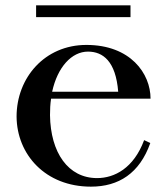

<svg xmlns="http://www.w3.org/2000/svg" viewBox="-20 -683 624 718"><path d="M320 15C424 15 502 -35 542 -148L519 -159C480 -54 408 -17 343 -17C235 -17 169 -112 167 -252C167 -274 168 -295 171 -314H543C543 -408 468 -515 303 -515C147 -515 42 -392 42 -247C43 -105 150 15 320 15ZM115 -663V-619H468V-663ZM175 -340C195 -432 248 -490 309 -490C365 -490 413 -454 422 -340Z"/></svg>

Font: Sprat Medium
Style: Regular
Weight: 500
Designer: Ethan Nakache
Foundry: Collletttivo
Version: Version 2.000;Glyphs 3.2 (3217)